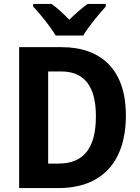

<svg xmlns="http://www.w3.org/2000/svg" viewBox="-20 -953 709 973"><path d="M262 -773H402C428 -818 483 -883 516 -920V-933H424C393 -911 365 -886 331 -853C300 -885 271 -912 241 -933H148V-920C183 -883 237 -816 262 -773ZM618 -369C618 -593 499 -714 292 -714H77V0H277C490 0 618 -126 618 -369ZM466 -364C466 -203 405 -124 276 -124H224V-591H289C405 -591 466 -519 466 -364Z"/></svg>

Font: Noto Sans Khmer SemiCondensed
Style: Bold
Weight: 700
Width: 4
Designer: Danh Hong and the Monotype Design Team
Foundry: Monotype Imaging Inc.
Version: Version 2.004